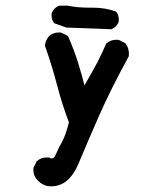

<svg xmlns="http://www.w3.org/2000/svg" viewBox="-20 -513 540 669"><path d="M96.2 78.6Q96.2 75.7 96.7 71.3L107.9 48.8L109.4 47.9Q123 35.6 143.6 35.6Q146.5 35.6 151.4 36.1Q157.2 39.1 160.6 39.1Q168.9 39.1 174.3 25.4Q185.5 -0.5 196.5 -19.5Q207.5 -38.6 220.2 -86.4Q195.3 -152.3 178.2 -218.8Q160.6 -285.6 136.7 -353.5V-355.5Q139.2 -373.5 150.9 -387.2Q165 -399.9 185.5 -399.9Q188.5 -399.9 193.4 -399.4L216.8 -387.7Q237.8 -339.8 251.2 -297.1Q264.6 -254.4 274.4 -215.3Q310.5 -278.8 320.8 -298.8Q337.9 -332.5 350.1 -361.3L351.6 -362.3Q365.2 -374.5 385.7 -374.5Q388.7 -374.5 393.6 -374L416.5 -362.8Q424.3 -352.1 426.8 -342.8Q429.2 -333.5 429.2 -327.6Q429.2 -321.8 428.7 -316.9Q365.2 -200.7 325.4 -110.1Q285.6 -19.5 252.9 58.6Q239.3 90.8 220.2 109.9Q194.3 136.2 158.2 136.2Q150.9 136.2 146.7 135.5Q142.6 134.8 137.9 133.1Q133.3 131.3 128.4 128.9Q118.7 123.5 110.4 114.7Q96.2 99.6 96.2 78.6ZM288.6 -486.3H304.2Q346.7 -486.3 382.8 -473.1L384.8 -472.2Q389.6 -465.3 391.1 -461.4Q394 -452.6 394 -444.3Q394 -438 393.1 -435.5Q385.7 -418.9 369.1 -411.6L367.7 -411.1L211.4 -417L168.9 -432.1L167.5 -434.1Q159.7 -445.3 159.7 -459.5Q159.7 -466.3 160.6 -468.8Q168 -485.4 184.6 -492.7L186 -493.2H215.8Q250.5 -486.3 288.6 -486.3Z"/></svg>

Font: Bakudai
Style: Bold
Weight: 700
Version: Version 1.48